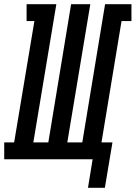

<svg xmlns="http://www.w3.org/2000/svg" viewBox="-67 -755 643 910"><path d="M350 135 372 0H-47V-80H0L96 -655H59V-735H200L91 -80H162L270 -735H361L252 -80H323L431 -735H556V-655H509L414 -80H466L430 135Z"/></svg>

Font: Iosevka Slab Medium
Style: Italic
Weight: 500
Italic angle: -9°
Monospace: yes
Designer: Belleve Invis
Foundry: Belleve Invis
Version: Version 11.1.0; ttfautohint (v1.8.3)